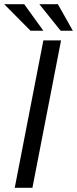

<svg xmlns="http://www.w3.org/2000/svg" viewBox="-24 -892 366 912"><path d="M46 0 182 -700H266L130 0ZM121 -746 -4 -872H91L182 -746ZM264 -746 163 -872H251L322 -746Z"/></svg>

Font: REM Light
Style: Italic
Weight: 300
Italic angle: -11°
Designer: Octavio Pardo
Foundry: Ashler Design
Version: Version 1.005;gftools[0.9.28]